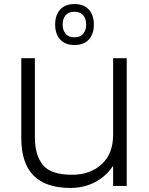

<svg xmlns="http://www.w3.org/2000/svg" viewBox="-20 -917 735 947"><path d="M390.5 -750.5Q405 -768 405 -796Q405 -824 390.5 -841.5Q376 -859 347 -859Q318 -859 303.5 -841.5Q289 -824 289 -796Q289 -768 303.5 -750.5Q318 -733 347 -733Q376 -733 390.5 -750.5ZM605 -630V0H538V-97H536Q503 -47 448.5 -18.5Q394 10 327 10Q85 10 85 -235V-630H152V-240Q152 -153 191 -104Q230 -55 336 -55Q424 -55 481 -106.5Q538 -158 538 -254V-630ZM347 -695Q301 -695 276.5 -722.5Q252 -750 252 -796Q252 -842 276.5 -869.5Q301 -897 347 -897Q394 -897 418.5 -869.5Q443 -842 443 -796Q443 -750 418.5 -722.5Q394 -695 347 -695Z"/></svg>

Font: Sinkin Sans 300 Light
Style: Regular
Weight: 300
Designer: Keith Bates
Foundry: K-Type
Version: Sinkin Sans (version 1.0)  by Keith Bates   •   © 2014   www